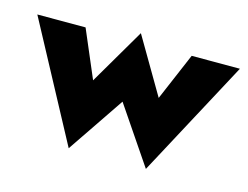

<svg xmlns="http://www.w3.org/2000/svg" viewBox="-92 -619 995 769"><g transform="rotate(15 405.0 -235.0)"><path d="M-15 -460 245 25 405 -211 565 25 825 -460H625L541 -263L405 -495L269 -263L185 -460Z"/></g></svg>

Font: Jost Black
Style: Regular
Weight: 900
Version: Version 3.710